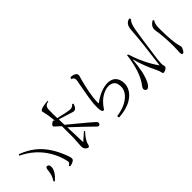

<svg xmlns="http://www.w3.org/2000/svg" viewBox="50 -1630 2087 2087"><g transform="rotate(-45 1094.0 -586.0)"><path d="M54 -732Q149 -697 219 -641Q325 -556 392 -405Q430 -320 430 -292Q430 -258 356 -244L349 -259Q377 -275 377 -294Q377 -302 369 -332Q348 -411 307 -481Q217 -636 45 -718ZM176 -425Q207 -425 207 -385Q207 -322 123 -247L111 -257Q149 -315 154 -381Q157 -425 176 -425Z M684 -922Q685 -922 689 -914Q668 -909 653 -901Q628 -887 626 -848Q623 -776 627 -714Q742 -687 783 -682Q802 -679 820 -686Q838 -693 846 -707Q854 -704 863 -702Q853 -668 838 -653Q823 -634 795 -641Q667 -682 645 -688Q634 -695 628 -688Q627 -673 629 -646Q631 -619 631 -607Q649 -592 685 -562.5Q721 -533 739 -518Q858 -420 890 -390Q891 -389 899 -381.5Q907 -374 909 -369Q909 -348 899 -339Q893 -334 884 -335Q875 -336 870 -341Q809 -402 633 -567Q634 -527 637 -448Q640 -369 641 -330Q656 -343 686 -369.5Q716 -396 731 -409Q733 -408 736.5 -405Q740 -402 741 -401Q688 -346 670 -302Q666 -296 662.5 -280Q659 -264 654 -257Q647 -243 628 -252Q594 -268 592 -312Q593 -333 596 -375Q599 -417 600 -438V-617Q591 -627 543 -669Q527 -683 530 -691Q544 -717 573 -726Q576 -726 578.5 -724.5Q581 -723 582.5 -721Q584 -719 586 -716.5Q588 -714 589 -713Q587 -729 583 -760.5Q579 -792 577 -808Q576 -819 564 -869Q555 -889 576 -901Q603 -915 684 -922Z M1042 -926V-927V-928Q1050 -928 1062 -926Q1099 -920 1114 -903Q1127 -888 1119 -861Q1105 -816 1091 -757Q1069 -666 1061 -595Q1056 -548 1057 -513Q1058 -509 1062 -511Q1133 -565 1205 -587Q1277 -607 1324 -594Q1383 -578 1403 -518Q1422 -456 1397 -398Q1371 -338 1303 -297Q1225 -251 1106 -244Q1105 -248 1104 -256Q1103 -264 1102 -269Q1187 -281 1246 -312Q1311 -347 1339 -394Q1370 -445 1355 -505Q1347 -542 1315 -557Q1276 -574 1230 -563Q1133 -538 1063 -438Q1062 -436 1059 -431.5Q1056 -427 1054 -424Q1052 -421 1048.5 -419Q1045 -417 1041 -417Q1025 -417 1019 -444Q1012 -475 1016 -539Q1023 -622 1059 -809Q1060 -816 1063.5 -831.5Q1067 -847 1067.5 -854Q1068 -861 1067 -876Q1062 -898 1033 -906Q1034 -909 1037 -915.5Q1040 -922 1042 -926Z M1947 -927 1953 -908Q1922 -880 1908 -800Q1892 -715 1849 -395Q1841 -330 1848 -304Q1853 -287 1851 -280Q1850 -270 1835 -260Q1805 -241 1788 -247Q1781 -250 1779 -267Q1777 -285 1757 -326Q1698 -442 1657 -589Q1649 -494 1636 -432L1635 -424L1628 -394Q1598 -276 1553 -249Q1539 -240 1524 -250Q1515 -257 1512 -267Q1506 -285 1528 -313Q1617 -426 1647 -664L1662 -657V-656Q1719 -472 1818 -333Q1859 -636 1870 -801Q1874 -842 1875 -849Q1887 -916 1947 -927ZM1533 -349V-348ZM1533 -347 1532 -346V-347ZM1532 -346V-345Q1532 -344 1531.5 -344Q1531 -344 1531 -343Q1531 -344 1531.5 -344Q1532 -344 1532 -345ZM1531 -343V-341V-342ZM1531 -341V-339V-340ZM1530 -337V-336Z M2124 -723Q2099 -692 2099 -623Q2099 -409 2125 -331Q2129 -313 2129 -309Q2129 -300 2125 -291Q2105 -244 2088 -244Q2070 -244 2070 -278Q2070 -280 2070.5 -283.5Q2071 -287 2071.5 -294Q2072 -301 2072 -307Q2074 -323 2074 -375Q2074 -511 2056 -623Q2056 -627 2054.5 -635.5Q2053 -644 2053 -648Q2053 -700 2110 -733Z"/></g></svg>

Font: Miso
Style: Regular
Weight: 400
Version: Version 1.1